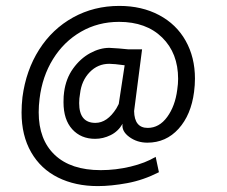

<svg xmlns="http://www.w3.org/2000/svg" viewBox="-20 -570 767 650"><path d="M53 -189Q53 -214 56 -241Q68 -332 112.5 -402Q157 -472 227.5 -511Q298 -550 384 -550Q460 -550 518.5 -519Q577 -488 608.5 -432Q640 -376 640 -304Q640 -282 637 -259Q627 -181 584.5 -134Q542 -87 479 -87Q444 -87 417.5 -106.5Q391 -126 395 -151Q380 -125 354.5 -112.5Q329 -100 302 -100Q254 -100 224.5 -132.5Q195 -165 195 -224Q195 -246 197 -258Q203 -304 227.5 -338Q252 -372 285 -390Q318 -408 350 -408Q356 -408 382 -406L414 -403H461L434 -194Q435 -137 480 -137Q519 -137 546 -174Q573 -211 580 -266Q583 -286 583 -303Q583 -390 529 -443Q475 -496 383 -496Q312 -496 254 -462.5Q196 -429 159.5 -370Q123 -311 114 -236Q111 -212 111 -190Q111 -97 165.5 -45.5Q220 6 321 6Q372 6 422 -6Q472 -18 507 -39L518 13Q465 40 410.5 50Q356 60 311 60Q235 60 176.5 31Q118 2 85.5 -54.5Q53 -111 53 -189ZM374 -203 382 -218 402 -349Q366 -354 350 -354Q311 -354 283.5 -325.5Q256 -297 251 -253Q248 -237 248 -221Q248 -154 303 -154Q343 -154 374 -203Z"/></svg>

Font: Bellota
Style: Italic
Weight: 400
Italic angle: -7.5°
Designer: Kemie Guaida
Foundry: Kemie Guaida
Version: Version 4.001